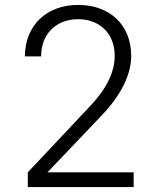

<svg xmlns="http://www.w3.org/2000/svg" viewBox="-20 -760 640 780"><path d="M93 0H523V-60H173L393 -291C474 -376 513 -459 513 -533C513 -658 427 -740 297 -740C169 -740 82 -657 81 -531H147C147 -621 207 -682 297 -682C387 -682 446 -622 446 -533C446 -469 414 -401 348 -331L93 -60Z"/></svg>

Font: JetBrains Mono ExtraLight
Style: Regular
Weight: 240
Monospace: yes
Designer: Philipp Nurullin, Konstantin Bulenkov
Foundry: JetBrains
Version: Version 2.305